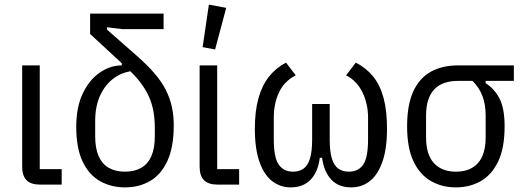

<svg xmlns="http://www.w3.org/2000/svg" viewBox="-20 -799 2266 831"><path d="M247 -67V0H154Q114 0 95 -19Q76 -38 76 -78V-516H152V-67Z M557 -492Q511 -488 473.5 -461Q436 -434 414 -387Q392 -340 392 -276V-208Q392 -157 407 -123Q422 -89 451 -72.5Q480 -56 521 -56Q562 -56 591 -72.5Q620 -89 635 -123Q650 -157 650 -208V-246Q650 -284 644 -317.5Q638 -351 624 -382Q610 -413 586.5 -443.5Q563 -474 527 -507L370 -652V-740H688V-673H509L443 -681V-671L575 -555Q619 -516 649.5 -480.5Q680 -445 698 -409Q716 -373 724 -336Q732 -299 732 -257Q732 -162 704.5 -102.5Q677 -43 629.5 -15.5Q582 12 521 12Q461 12 413 -15Q365 -42 337.5 -100Q310 -158 310 -250Q310 -335 338 -394Q366 -453 411.5 -484.5Q457 -516 507 -516V-537Z M1015 -67V0H922Q882 0 863 -19Q844 -38 844 -78V-516H920V-67ZM959 -765 911 -585 857 -595 884 -779Z M1407 -349V-196Q1407 -143 1416.5 -112.5Q1426 -82 1444.5 -69Q1463 -56 1490 -56Q1531 -56 1552 -86.5Q1573 -117 1573 -196V-290Q1573 -349 1549 -399Q1525 -449 1478 -473L1520 -528Q1565 -505 1595 -468Q1625 -431 1640 -375.5Q1655 -320 1655 -242Q1655 -155 1635 -98.5Q1615 -42 1580.5 -15Q1546 12 1500 12Q1445 12 1413.5 -22Q1382 -56 1374 -116H1364Q1357 -56 1325 -22Q1293 12 1238 12Q1193 12 1158 -15Q1123 -42 1103 -98.5Q1083 -155 1083 -242Q1083 -318 1098.5 -373.5Q1114 -429 1144 -467Q1174 -505 1218 -528L1260 -473Q1211 -448 1188 -400Q1165 -352 1165 -290V-196Q1165 -117 1186.5 -86.5Q1208 -56 1248 -56Q1275 -56 1293.5 -69Q1312 -82 1321.5 -112.5Q1331 -143 1331 -196V-349Z M2204 -449H2082V-439Q2121 -414 2142.5 -371.5Q2164 -329 2164 -252Q2164 -159 2136.5 -101Q2109 -43 2061.5 -15.5Q2014 12 1953 12Q1893 12 1845 -15.5Q1797 -43 1769.5 -101Q1742 -159 1742 -252Q1742 -345 1768.5 -403Q1795 -461 1844.5 -488.5Q1894 -516 1963 -516H2204ZM2025 -449H1963Q1894 -449 1859 -411.5Q1824 -374 1824 -298V-206Q1824 -130 1858 -93Q1892 -56 1953 -56Q2015 -56 2048.5 -93Q2082 -130 2082 -206V-298Q2082 -346 2068.5 -382.5Q2055 -419 2025 -449Z"/></svg>

Font: IBM Plex Sans Condensed
Style: Regular
Weight: 400
Width: 3
Designer: Mike Abbink, Paul van der Laan, Pieter van Rosmalen
Foundry: Bold Monday
Version: Version 3.201